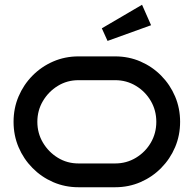

<svg xmlns="http://www.w3.org/2000/svg" viewBox="-20 -787 814 807"><path d="M737 -275Q737 -218 716 -168.5Q695 -119 657.5 -81Q620 -43 570.5 -21.5Q521 0 464 0H310Q253 0 203.5 -21.5Q154 -43 116.5 -81Q79 -119 58 -168.5Q37 -218 37 -275Q37 -332 58 -381.5Q79 -431 116.5 -469Q154 -507 203.5 -528.5Q253 -550 310 -550H464Q521 -550 570.5 -528.5Q620 -507 657.5 -469Q695 -431 716 -381.5Q737 -332 737 -275ZM637 -275Q637 -323 614 -362.5Q591 -402 551.5 -426Q512 -450 464 -450H310Q262 -450 223 -426Q184 -402 160.5 -362.5Q137 -323 137 -275Q137 -227 160.5 -187.5Q184 -148 223 -124Q262 -100 310 -100H464Q512 -100 551.5 -124Q591 -148 614 -187.5Q637 -227 637 -275ZM615 -681 432 -615 408 -668 577 -767Z"/></svg>

Font: Bruno Ace
Style: Regular
Weight: 400
Version: Version 1.100; ttfautohint (v1.8.4.7-5d5b);gftools[0.9.27]